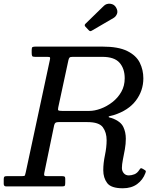

<svg xmlns="http://www.w3.org/2000/svg" viewBox="-60 -1000 854 1030"><path d="M562.5 -960Q573.5 -941.5 567.8 -926.2Q562 -911 549 -903.5L435 -837Q428.5 -833 424.8 -832.8Q421 -832.5 415.5 -838.5L398.5 -856.5Q390.5 -865 398.5 -872.5L496.5 -968Q510.5 -982 531.5 -979.8Q552.5 -977.5 562.5 -960ZM720 -71.5Q706.5 -35 675.8 -12.5Q645 10 599 10Q536 10 515 -18Q494 -46 494 -87Q494 -124.5 503 -167.5Q512 -210.5 512 -248Q512 -289.5 491.8 -317.2Q471.5 -345 409 -345H254Q242.5 -345 237.8 -341.5Q233 -338 230.5 -328L177.5 -72Q175.5 -61.5 178 -58.2Q180.5 -55 194 -55H274Q281.5 -55 285.8 -52.8Q290 -50.5 290 -42V-20Q290 -8.5 287.8 -4.2Q285.5 0 274 0H-27Q-40 0 -40 -14V-38Q-40 -48.5 -37 -51.8Q-34 -55 -24 -55H57Q72 -55 73.8 -59.2Q75.5 -63.5 78 -75L207.5 -678.5Q210 -689.5 208 -692.2Q206 -695 193 -695H128Q115.5 -695 112.8 -699.2Q110 -703.5 110 -716V-732Q110 -745 114.5 -747.5Q119 -750 132 -750H489.5Q575 -750 622.8 -726.2Q670.5 -702.5 689.8 -663.8Q709 -625 709 -580Q709 -513.5 669 -460.5Q629 -407.5 550 -382.5Q537 -378.5 530 -377.5Q523 -376.5 523 -373.5Q523 -370 529.8 -369Q536.5 -368 550 -362.5Q588.5 -346.5 601.8 -318.5Q615 -290.5 615 -256Q615 -228 609.8 -198.8Q604.5 -169.5 599.2 -143.5Q594 -117.5 594 -99Q594 -82.5 604 -70.8Q614 -59 631 -59Q645 -59 660.8 -65Q676.5 -71 688 -89.5Q692.5 -96.5 695.5 -97.5Q698.5 -98.5 706.5 -94L713 -90Q720.5 -85.5 722 -83.2Q723.5 -81 720 -71.5ZM274 -405H419Q447.5 -405 480.2 -417Q513 -429 542.5 -451.8Q572 -474.5 590.5 -506.8Q609 -539 609 -580Q609 -632 581.2 -663.5Q553.5 -695 489 -695H330Q317.5 -695 313.5 -691.5Q309.5 -688 307 -677L252.5 -424Q249.5 -410.5 253.2 -407.8Q257 -405 274 -405Z"/></svg>

Font: Besley*
Style: Italic
Weight: 400
Italic angle: -13°
Designer: Owen Earl
Foundry: indestructible type*
Version: Version 2.000; ttfautohint (v1.8.3)